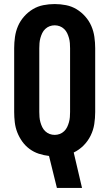

<svg xmlns="http://www.w3.org/2000/svg" viewBox="-20 -763 540 948"><path d="M261 165 222 7Q196 4 171.5 -4Q147 -12 126 -27.5Q105 -43 90 -64Q75 -85 65.5 -109Q56 -133 53 -159Q50 -185 50 -210V-525Q50 -553 54 -581Q58 -609 69 -634.5Q80 -660 99 -681.5Q118 -703 142 -717.5Q166 -732 194 -737.5Q222 -743 250 -743Q278 -743 306 -737.5Q334 -732 358 -717.5Q382 -703 401 -681.5Q420 -660 431 -634.5Q442 -609 446 -581Q450 -553 450 -525V-210Q450 -180 445.5 -150.5Q441 -121 427.5 -93.5Q414 -66 392.5 -44.5Q371 -23 344 -10L385 165ZM250 -97Q263 -97 275 -101.5Q287 -106 296.5 -115Q306 -124 311.5 -135.5Q317 -147 320.5 -159.5Q324 -172 325 -185Q326 -198 326 -210V-525Q326 -537 325 -550Q324 -563 320.5 -575.5Q317 -588 311.5 -599.5Q306 -611 296.5 -620Q287 -629 275 -633.5Q263 -638 250 -638Q237 -638 225 -633.5Q213 -629 203.5 -620Q194 -611 188.5 -599.5Q183 -588 179.5 -575.5Q176 -563 175 -550Q174 -537 174 -525V-210Q174 -198 175 -185Q176 -172 179.5 -159.5Q183 -147 188.5 -135.5Q194 -124 203.5 -115Q213 -106 225 -101.5Q237 -97 250 -97Z"/></svg>

Font: Iosevka SS04 Extrabold
Style: Regular
Weight: 800
Monospace: yes
Designer: Belleve Invis
Foundry: Belleve Invis
Version: Version 19.0.0; ttfautohint (v1.8.4)